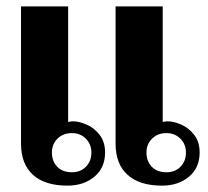

<svg xmlns="http://www.w3.org/2000/svg" viewBox="-20 -573 652 603"><path d="M46 -553H194V-190Q204 -192 210 -192Q228 -192 251.5 -182Q275 -172 292.5 -150Q310 -128 310 -94Q310 -46 276.5 -18Q243 10 192 10Q121 10 83.5 -24Q46 -58 46 -122ZM343 -553H491V-190Q501 -192 507 -192Q525 -192 548.5 -182Q572 -172 589.5 -150Q607 -128 607 -94Q607 -46 573.5 -18Q540 10 489 10Q418 10 380.5 -24Q343 -58 343 -122ZM206 -32Q233 -32 250 -49.5Q267 -67 267 -94Q267 -120 249.5 -137.5Q232 -155 206 -155Q178 -155 160.5 -137.5Q143 -120 143 -94Q143 -67 159.5 -49.5Q176 -32 206 -32ZM503 -32Q530 -32 547 -49.5Q564 -67 564 -94Q564 -120 546.5 -137.5Q529 -155 503 -155Q475 -155 457.5 -137.5Q440 -120 440 -94Q440 -67 456.5 -49.5Q473 -32 503 -32Z"/></svg>

Font: Taviraj SemiBold
Style: Regular
Weight: 600
Designer: Katatrad Team
Foundry: CadsonDemak
Version: Version 1.001